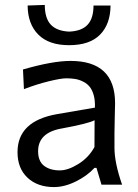

<svg xmlns="http://www.w3.org/2000/svg" viewBox="-20 -757 566 787"><path d="M263.2 -571.8Q180.2 -571.8 137 -615.2Q93.8 -658.7 93.3 -734.4L163.6 -736.8Q163.6 -682.6 188 -656.2Q212.4 -629.9 263.2 -627.4Q314.5 -629.4 338.9 -655.5Q363.3 -681.6 363.3 -734.4H433.1Q432.6 -658.2 390.1 -615Q347.7 -571.8 263.2 -571.8ZM201.2 9.8Q133.8 9.8 92.8 -28.6Q51.8 -66.9 51.8 -133.3Q51.8 -260.7 213.4 -289.1L369.1 -315.9Q370.1 -344.7 364.3 -366.2Q358.4 -387.7 347.9 -400.9Q337.4 -414.1 321.5 -422.1Q305.7 -430.2 289.1 -433.1Q272.5 -436 252 -436Q229.5 -436 179 -423.6Q128.4 -411.1 78.1 -391.6L74.2 -472.2Q195.3 -507.3 269 -507.3Q451.7 -507.3 451.7 -334Q451.7 -320.3 450.4 -277.1Q449.2 -233.9 449.2 -210.9V-151.4Q449.2 -89.4 480.5 0H396L375.5 -68.8H367.2Q337.9 -36.6 291.3 -13.4Q244.6 9.8 201.2 9.8ZM225.1 -58.6Q258.8 -58.6 301 -84.7Q343.3 -110.8 367.2 -154.3L367.7 -264.2Q342.3 -250.5 233.9 -230.5Q136.2 -213.9 136.2 -137.2Q136.2 -96.2 160.6 -77.4Q185.1 -58.6 225.1 -58.6Z"/></svg>

Font: Commissioner Flair
Style: Regular
Weight: 400
Designer: Kostas Bartsokas
Foundry: Kostas Bartsokas
Version: Version 1.000